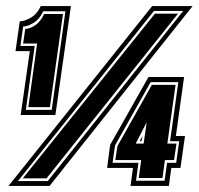

<svg xmlns="http://www.w3.org/2000/svg" viewBox="-20 -611 653 631"><path d="M48 -233 78 -443H31L45 -541Q61 -541 81.5 -553Q102 -565 114 -591H213L162 -233ZM65 -250H150L195 -574H122Q110 -548 90.5 -536Q71 -524 56 -524L47 -460H94ZM73 -259 102 -468H56L63 -516Q77 -516 95 -527.5Q113 -539 125 -565H187L144 -259ZM8 0 480 -591H613L143 0ZM39 -16H137L582 -575H486ZM55 -25 489 -566H565L133 -25ZM409 0 417 -59H332L342 -135L468 -358H585L558 -164H588L573 -59H543L535 0ZM427 -17H521L529 -76H559L569 -147H539L566 -341H475L358 -133L350 -76H435ZM436 -26 444 -85H359L366 -131L479 -332H557L530 -139H560L552 -85H522L514 -26ZM426 -139H452L462 -209ZM439 -147 448 -164 445 -147Z"/></svg>

Font: Alumni Sans Collegiate One
Style: Italic
Weight: 400
Italic angle: -8°
Designer: Robert E. Leuschke
Foundry: Robert E. Leuschke
Version: Version 1.100